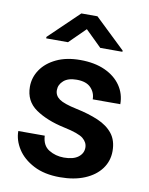

<svg xmlns="http://www.w3.org/2000/svg" viewBox="-85 -812 685 884"><g transform="rotate(10 257.0 -370.0)"><path d="M348.6 -144.5Q348.6 -168.9 327.1 -186.8Q305.7 -204.6 236.3 -219.2Q153.8 -236.8 101.1 -273.2Q48.3 -309.6 48.3 -377Q48.3 -420.4 73.2 -457Q98.1 -493.7 144.8 -515.9Q191.4 -538.1 255.9 -538.1Q323.2 -538.1 371.6 -516.1Q419.9 -494.1 446 -456.1Q472.2 -418 472.2 -369.6H343.3Q343.3 -400.9 321.8 -423.3Q300.3 -445.8 255.4 -445.8Q215.3 -445.8 194.3 -427.2Q173.3 -408.7 173.3 -382.8Q173.3 -357.4 195.3 -341.8Q217.3 -326.2 277.3 -313.5Q335.9 -301.3 380.4 -282.2Q424.8 -263.2 449.7 -231.7Q474.6 -200.2 474.6 -150.4Q474.6 -104 447.8 -67.6Q420.9 -31.2 371.8 -10.7Q322.8 9.8 256.3 9.8Q183.6 9.8 133.3 -16.4Q83 -42.5 57.1 -83Q31.2 -123.5 31.2 -166.5H154.8Q157.2 -120.6 188.5 -101.6Q219.7 -82.5 258.8 -82.5Q302.7 -82.5 325.7 -100.1Q348.6 -117.7 348.6 -144.5ZM298.3 -750 439.9 -614.7V-608.9H336.4L260.7 -683.1L185.5 -608.9H83.5V-615.7L223.1 -750Z"/></g></svg>

Font: Vazirmatn UI FD SemiBold
Style: Regular
Weight: 600
Designer: Saber Rastikerdar
Foundry: Saber Rastikerdar
Version: Version 33.003